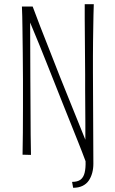

<svg xmlns="http://www.w3.org/2000/svg" viewBox="-20 -735 548 911"><path d="M327 156 322 128Q348 128 362 117.5Q376 107 381.5 85Q387 63 386 30Q369 -16 350.5 -62Q332 -108 313.5 -154.5Q295 -201 276.5 -247Q258 -293 240 -339Q220 -389 202 -434.5Q184 -480 168.5 -518Q153 -556 141 -584.5Q129 -613 123 -628Q123 -567 123.5 -501Q124 -435 124 -364Q124 -322 124.5 -278Q125 -234 125 -188.5Q125 -143 125.5 -96Q126 -49 127 0L87 -1Q88 -47 88.5 -104.5Q89 -162 89 -226Q89 -290 89 -355Q89 -421 88 -484Q87 -547 86.5 -603.5Q86 -660 84 -704H135Q150 -663 171 -609Q192 -555 216 -494.5Q240 -434 264 -372Q288 -313 310.5 -256.5Q333 -200 352.5 -152.5Q372 -105 385 -72Q385 -113 385 -153Q385 -193 384.5 -231.5Q384 -270 384 -307.5Q384 -345 384 -382Q384 -415 383.5 -448Q383 -481 383 -514Q383 -547 382.5 -580Q382 -613 382 -647Q382 -681 382 -715H425Q424 -692 423.5 -664Q423 -636 422.5 -604.5Q422 -573 421.5 -538.5Q421 -504 421 -467Q421 -430 421 -392Q421 -338 421.5 -283.5Q422 -229 422 -175Q422 -121 422.5 -66.5Q423 -12 423 42Q423 65 417.5 85.5Q412 106 401 122Q390 138 371.5 147Q353 156 327 156Z"/></svg>

Font: Truculenta Thin
Style: Regular
Weight: 250
Version: Version 1.002